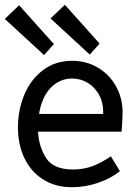

<svg xmlns="http://www.w3.org/2000/svg" viewBox="-34 -771 575 802"><path d="M271 -63Q314 -63 351 -76.5Q388 -90 429 -118L467 -56Q430 -26 376 -7.5Q322 11 267 11Q197 11 146 -21.5Q95 -54 68 -110.5Q41 -167 41 -239Q41 -311 67.5 -375Q94 -439 145.5 -478Q197 -517 268 -517Q326 -517 374 -489Q422 -461 450 -411.5Q478 -362 478 -302Q478 -277 474 -221H125Q128 -159 158.5 -111Q189 -63 271 -63ZM397 -295V-305Q397 -344 379.5 -375.5Q362 -407 332.5 -425Q303 -443 267 -443Q216 -443 178.5 -405Q141 -367 129 -295ZM-14 -692 46 -749 191 -587 150 -541ZM177 -694 237 -751 382 -589 341 -543Z"/></svg>

Font: Bellota Text
Style: Bold
Weight: 700
Designer: Kemie Guaida
Foundry: Kemie Guaida
Version: Version 4.001